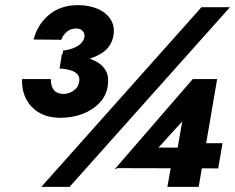

<svg xmlns="http://www.w3.org/2000/svg" viewBox="-20 -728 916 748"><path d="M765 -700 141 0H251L876 -700ZM218 -483Q264 -485 308 -494Q352 -503 383.5 -526Q415 -549 422 -590Q428 -626 410.5 -653Q393 -680 359.5 -694Q326 -708 284 -708Q215 -708 170 -669.5Q125 -631 111 -574L219 -573Q225 -591 240 -604Q255 -617 276 -617Q293 -617 302 -607.5Q311 -598 309 -584Q306 -568 293.5 -557Q281 -546 263 -539.5Q245 -533 226 -531ZM213 -269Q261 -269 301 -284Q341 -299 368 -327.5Q395 -356 400 -395Q405 -430 392 -453Q379 -476 352.5 -489.5Q326 -503 291.5 -509.5Q257 -516 221 -517L212 -461Q235 -460 254 -454.5Q273 -449 282.5 -437.5Q292 -426 288 -408Q285 -387 265.5 -374Q246 -361 224 -362Q199 -364 188.5 -379Q178 -394 178 -420H66Q64 -380 80 -346Q96 -312 129.5 -291Q163 -270 213 -269ZM431 -73 830 -72 847 -170H732L718 -153H537ZM559 -111 690 -255 663 -100 649 -94 632 0H754L826 -420H731L427 -69Z"/></svg>

Font: Jost ExtraBold
Style: Italic
Weight: 800
Italic angle: -5°
Version: Version 3.710